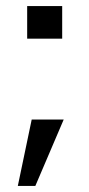

<svg xmlns="http://www.w3.org/2000/svg" viewBox="-20 -504 296 636"><path d="M70 -484H186V-376H70ZM85 -108H191L97 112H39Z"/></svg>

Font: Play
Style: Regular
Weight: 400
Designer: Jonas Hecksher (Cyrillic expansion: Cyreal)
Foundry: Jonas Hecksher, Playtype, e-types AS
Version: Version 2.101; ttfautohint (v1.5.65-e2d9)